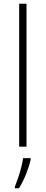

<svg xmlns="http://www.w3.org/2000/svg" viewBox="-20 -780 242 1021"><path d="M121 0H82V-760H121ZM143 69Q135 105 118.5 146Q102 187 81 221H59V213Q66 196 75.5 168.5Q85 141 92.5 111.5Q100 82 103 61H143Z"/></svg>

Font: Noto Sans Arabic SemCond ExtLt
Style: Regular
Weight: 200
Width: 4
Designer: Monotype Design Team, Nadine Chahine, Nizar Qandah and Khaled Hosny
Foundry: Monotype Imaging Inc.
Version: Version 2.012; ttfautohint (v1.8.4.7-5d5b)